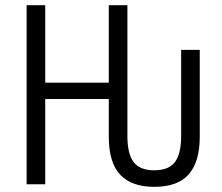

<svg xmlns="http://www.w3.org/2000/svg" viewBox="-20 -713 861 743"><path d="M577 10Q489 10 445 -37Q401 -84 401 -184V-330H155V0H83V-693H155V-393H401V-693H473V-186Q473 -118 497 -86Q521 -54 577 -54Q633 -54 657 -86Q681 -118 681 -187V-520H753V-184Q753 -87 710.5 -38.5Q668 10 577 10Z"/></svg>

Font: Ubuntu Sans Condensed
Style: Regular
Weight: 400
Width: 3
Designer: Dalton Maag Ltd
Foundry: Dalton Maag Ltd
Version: Version 1.006; ttfautohint (v1.8.4.7-5d5b)